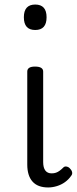

<svg xmlns="http://www.w3.org/2000/svg" viewBox="-20 -808 340 845"><path d="M192 17Q146 17 123 -9Q100 -35 100 -84V-493Q100 -504 108.5 -509.5Q117 -515 134 -515Q152 -515 161 -509.5Q170 -504 170 -493V-95Q170 -70 179.5 -57.5Q189 -45 207 -45Q218 -45 226.5 -48Q235 -51 243 -57Q251 -63 260 -72Q266 -77 275 -74.5Q284 -72 289 -65Q296 -58 297.5 -49.5Q299 -41 293 -34Q282 -18 266 -6.5Q250 5 230.5 11Q211 17 192 17ZM135 -676Q110 -676 97.5 -690Q85 -704 85 -732Q85 -760 97.5 -774Q110 -788 135 -788Q160 -788 172.5 -774Q185 -760 185 -732Q185 -704 172.5 -690Q160 -676 135 -676Z"/></svg>

Font: Playwrite US Modern Light
Style: Regular
Weight: 300
Designer: Veronika Burian, José Scaglione
Foundry: TypeTogether
Version: Version 1.003